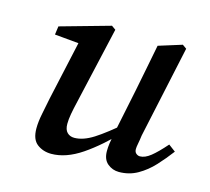

<svg xmlns="http://www.w3.org/2000/svg" viewBox="-75 -538 694 636"><g transform="rotate(15 272.0 -220.0)"><path d="M150 11Q122 11 101.5 -4.5Q81 -20 81 -58Q81 -81 87 -110Q93 -139 98 -165L147 -387L158 -365L60 -374L64 -403L235 -451L249 -441L189 -178Q183 -153 179.5 -133.5Q176 -114 176 -99Q176 -79 185.5 -69.5Q195 -60 210 -60Q240 -60 275.5 -82.5Q311 -105 369 -155L371 -128Q308 -62 254 -25.5Q200 11 150 11ZM382 11Q360 11 343 -3Q326 -17 326 -46Q326 -59 328 -73Q330 -87 335 -113L366 -263Q374 -303 382 -344Q390 -385 398 -426L478 -451L492 -441L424 -125Q422 -109 419.5 -96.5Q417 -84 417 -77Q417 -67 423 -62Q429 -57 436 -57Q453 -57 472.5 -72.5Q492 -88 520 -120L544 -102Q523 -74 499 -48Q475 -22 446 -5.5Q417 11 382 11Z"/></g></svg>

Font: Lisu Bosa SemiBold
Style: Italic
Weight: 600
Italic angle: -19°
Designer: David Morse, Annie Olsen, Victor Gaultney, Frank Grießhammer (Latin)
Foundry: SIL International
Version: Version 2.000